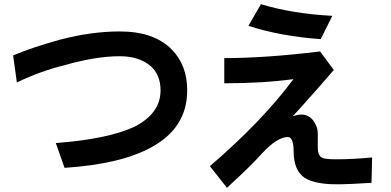

<svg xmlns="http://www.w3.org/2000/svg" viewBox="-20 -770 1880 922"><path d="M248 -83Q498 -102 625 -161Q751 -225 751 -336Q751 -411 703 -453Q648 -500 555 -500Q443 -500 293 -458Q170 -427 61 -374L43 -504Q136 -543 270 -580Q420 -619 555 -619Q718 -619 803 -534Q879 -459 879 -336Q879 -156 707 -63Q562 18 290 36Z M1520 -582Q1326 -596 1173 -646L1233 -750Q1384 -704 1576 -694ZM1764 108Q1659 115 1596 115Q1493 115 1443 84Q1390 48 1390 -44Q1390 -76 1383 -94Q1376 -112 1363 -112Q1311 -112 1239 -34Q1181 30 1090 113L1070 132L988 28Q1241 -190 1389 -390Q1242 -370 1057 -370V-491Q1255 -491 1517 -523L1583 -434Q1526 -367 1421 -250L1385 -211Q1395 -215 1407 -217.5Q1419 -220 1426 -220Q1460 -220 1482 -194Q1506 -163 1506 -129V-60Q1506 -24 1526 -13Q1539 -5 1593 -5Q1676 -5 1767 -14Z"/></svg>

Font: LINE Seed Sans KR Bold
Style: Regular
Weight: 700
Designer: LINE BX Design & Sandoll Inc & Dalton Maag Ltd
Foundry: Sandoll Inc.
Version: Version 1.000